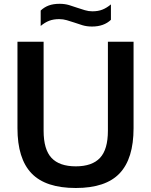

<svg xmlns="http://www.w3.org/2000/svg" viewBox="-20 -954 774 984"><path d="M368.5 9.5Q213.5 9.5 141.5 -65.8Q69.5 -141 69.5 -297V-740H203.5V-284Q203.5 -188 244 -144.8Q284.5 -101.5 368.5 -101.5Q452 -101.5 492.5 -144.8Q533 -188 533 -284V-740H664.5V-297Q664.5 -141 593.2 -65.8Q522 9.5 368.5 9.5ZM451.5 -818Q425.5 -818 403.2 -824.5Q381 -831 360.5 -838.5Q341 -845 322.2 -850.5Q303.5 -856 283.5 -856Q254 -856 232 -847.5Q210 -839 188.5 -821V-900Q207 -917.5 230.2 -926Q253.5 -934.5 285.5 -934.5Q311.5 -934.5 333.8 -928Q356 -921.5 376.5 -914Q396 -907.5 414.8 -901.8Q433.5 -896 453.5 -896Q483 -896 505 -904.8Q527 -913.5 548.5 -931.5V-852.5Q512.5 -818 451.5 -818Z"/></svg>

Font: Encode Sans SmBold
Style: Regular
Weight: 600
Designer: Multiple Designers
Foundry: Impallari Type
Version: Version 3.002; ttfautohint (v1.8.3) -l 8 -r 50 -G 200 -x 14 